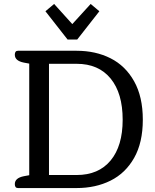

<svg xmlns="http://www.w3.org/2000/svg" viewBox="-20 -952 787 972"><path d="M371 -752H322L210 -895L254 -932L346 -830L439 -932L483 -895ZM71 0Q55 0 55 -20Q55 -51 101 -60L128 -65V-630L101 -635Q55 -644 55 -675Q55 -695 71 -695H368Q464 -695 539.5 -657Q615 -619 659 -540.5Q703 -462 703 -346Q703 -230 659 -152.5Q615 -75 539.5 -37.5Q464 0 368 0ZM368 -66Q479 -66 540 -139.5Q601 -213 601 -346Q601 -480 540 -554.5Q479 -629 368 -629H228V-66Z"/></svg>

Font: Maitree Medium
Style: Regular
Weight: 500
Designer: CadsonDemak Team
Foundry: CadsonDemak
Version: Version 1.010